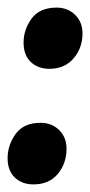

<svg xmlns="http://www.w3.org/2000/svg" viewBox="-25 -474 237 505"><path d="M105 -293Q75 -293 56 -311Q37 -329 37 -362Q37 -396 58 -425Q79 -454 124 -454Q153 -454 172.5 -435Q192 -416 192 -386Q192 -348 168.5 -320.5Q145 -293 105 -293ZM63 11Q33 11 14 -7Q-5 -25 -5 -58Q-5 -92 16 -121.5Q37 -151 82 -151Q111 -151 130.5 -132Q150 -113 150 -83Q150 -44 127 -16.5Q104 11 63 11Z"/></svg>

Font: Faustina ExtraBold
Style: Italic
Weight: 800
Italic angle: -8°
Designer: Alfonso Garcia
Foundry: http://www.omnibus-type.com
Version: Version 1.200